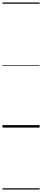

<svg xmlns="http://www.w3.org/2000/svg" viewBox="-20 -1030 340 1550"><path d="M0 490H300V500H0ZM0 -20H300V0H0ZM0 -505H300V-500H0ZM0 -1010H300V-1000H0Z"/></svg>

Font: Playwrite AU NSW Guides
Style: Regular
Weight: 400
Designer: Veronika Burian, José Scaglione
Foundry: TypeTogether
Version: Version 1.003